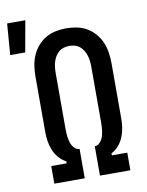

<svg xmlns="http://www.w3.org/2000/svg" viewBox="-134 -881 724 945"><g transform="rotate(-10 228.0 -408.5)"><path d="M60 0V-88H137V-98Q116 -109 100.5 -127Q85 -145 76 -167Q67 -189 63.5 -212Q60 -235 60 -259V-535Q60 -562 64 -588.5Q68 -615 78.5 -639.5Q89 -664 106.5 -684.5Q124 -705 147 -718.5Q170 -732 196.5 -737.5Q223 -743 250 -743Q277 -743 303.5 -737.5Q330 -732 353 -718.5Q376 -705 393.5 -684.5Q411 -664 421.5 -639.5Q432 -615 436 -588.5Q440 -562 440 -535V-259Q440 -235 436.5 -212Q433 -189 424 -167Q415 -145 399.5 -127Q384 -109 363 -98V-88H440V0H288V-147H289Q300 -147 309 -154.5Q318 -162 323.5 -171.5Q329 -181 332 -192Q335 -203 336.5 -214Q338 -225 338.5 -236.5Q339 -248 339 -259V-535Q339 -549 337.5 -563Q336 -577 332 -590.5Q328 -604 320.5 -616.5Q313 -629 302.5 -638Q292 -647 278 -651Q264 -655 250 -655Q236 -655 222 -651Q208 -647 197.5 -638Q187 -629 179.5 -616.5Q172 -604 168 -590.5Q164 -577 162.5 -563Q161 -549 161 -535V-259Q161 -248 161.5 -236.5Q162 -225 163.5 -214Q165 -203 168 -192Q171 -181 176.5 -171.5Q182 -162 191 -154.5Q200 -147 211 -147H212V0ZM-44 -661 -32 -817H59L31 -661Z"/></g></svg>

Font: Iosevka Term Semibold
Style: Regular
Weight: 600
Monospace: yes
Designer: Belleve Invis
Foundry: Belleve Invis
Version: Version 31.4.0